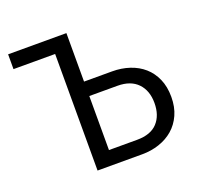

<svg xmlns="http://www.w3.org/2000/svg" viewBox="-124 -842 999 975"><g transform="rotate(-20 375.0 -355.0)"><path d="M17 -710H332V-448H484Q534 -448 577.5 -433.5Q621 -419 653 -391Q685 -363 703.5 -321Q722 -279 722 -224Q722 -169 703 -127Q684 -85 651.5 -57Q619 -29 575.5 -14.5Q532 0 484 0H242V-630H17ZM332 -78H484Q558 -78 594.5 -117.5Q631 -157 631 -224Q631 -291 593 -330.5Q555 -370 484 -370H332Z"/></g></svg>

Font: Boldmen Medium
Style: Regular
Weight: 400
Designer: Matt McInerney, Pablo Impallari, Rodrigo Fuenzalida
Foundry: LIVING CONCEPT
Version: Version 1.000